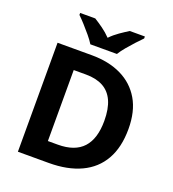

<svg xmlns="http://www.w3.org/2000/svg" viewBox="-163 -1058 1066 1182"><g transform="rotate(20 370.0 -467.0)"><path d="M682 -364Q682 -244 636 -163Q590 -82 502.5 -41Q415 0 292 0H90V-714H314Q426 -714 508.5 -674Q591 -634 636.5 -556.5Q682 -479 682 -364ZM525 -360Q525 -439 502 -490Q479 -541 433.5 -565.5Q388 -590 322 -590H241V-125H306Q417 -125 471 -184Q525 -243 525 -360ZM283 -774Q269 -797 246.5 -824Q224 -851 200.5 -877Q177 -903 158 -921V-934H257Q283 -918 313 -896.5Q343 -875 369 -848Q395 -875 426 -896.5Q457 -918 483 -934H582V-921Q564 -903 540 -877Q516 -851 493.5 -824Q471 -797 457 -774Z"/></g></svg>

Font: Noto Sans Devanagari
Style: Bold
Weight: 700
Version: Version 2.003